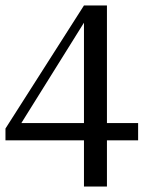

<svg xmlns="http://www.w3.org/2000/svg" viewBox="-21 -582 541 702"><path d="M286 100V-69H-1V-112L286 -562H370V-132H484V-69H370V100ZM57 -132H286V-499Z"/></svg>

Font: Belleza
Style: Regular
Weight: 400
Designer: Eduardo Rodriguez Tunni
Foundry: Eduardo Rodriguez Tunni
Version: Version 1.003; ttfautohint (v1.8.4.7-5d5b)